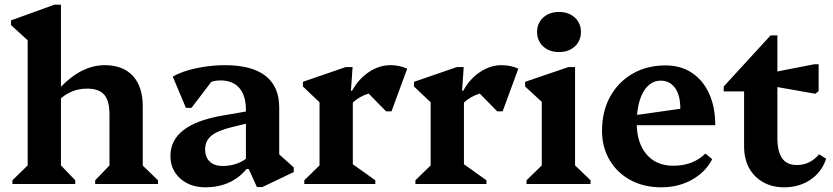

<svg xmlns="http://www.w3.org/2000/svg" viewBox="-20 -785 3555 819"><path d="M386 0V-16L462 -95L447 -67V-296Q447 -355 424.5 -381Q402 -407 352 -407Q315 -407 284 -393.5Q253 -380 225 -352V-412H237Q328 -507 427 -507Q505 -507 547 -461Q589 -415 589 -331V-66L573 -94L654 -16V0ZM33 0V-16L114 -95L98 -67V-648L141 -574L27 -678V-698L212 -765H240V-66L225 -95L301 -16V0Z M1076 13 1041 -64H1029V-316Q1029 -377 1001 -409.5Q973 -442 920 -442Q891 -442 865 -429Q839 -416 823 -392L825 -484H918L797 -325H773L717 -458Q742 -473 778.5 -484Q815 -495 857 -501Q899 -507 940 -507Q1054 -507 1112.5 -461.5Q1171 -416 1171 -327V-95L1129 -164L1233 -71V-51L1099 13ZM856 14Q791 14 749 -23.5Q707 -61 707 -120Q707 -252 923 -291L1056 -314V-264L970 -243Q908 -228 881.5 -206Q855 -184 855 -148Q855 -114 875 -95.5Q895 -77 929 -77Q998 -77 1044 -120V-64H1032Q999 -25 955 -5.5Q911 14 856 14Z M1278 0V-16L1359 -95L1343 -67V-379L1386 -308L1272 -416V-436L1455 -499H1484L1477 -398H1485V-66L1470 -95L1581 -16V0ZM1472 -332 1470 -398H1482Q1510 -449 1554 -478Q1598 -507 1645 -507Q1685 -507 1717 -492L1650 -310H1627L1520 -419L1625 -396Q1573 -396 1533.5 -379Q1494 -362 1472 -332Z M1752 0V-16L1833 -95L1817 -67V-379L1860 -308L1746 -416V-436L1929 -499H1958L1951 -398H1959V-66L1944 -95L2055 -16V0ZM1946 -332 1944 -398H1956Q1984 -449 2028 -478Q2072 -507 2119 -507Q2159 -507 2191 -492L2124 -310H2101L1994 -419L2099 -396Q2047 -396 2007.5 -379Q1968 -362 1946 -332Z M2226 0V-16L2307 -95L2291 -67V-382L2334 -311L2220 -416V-436L2405 -499H2433V-66L2418 -94L2499 -16V0ZM2365 -563Q2323 -563 2297 -587Q2271 -611 2271 -649Q2271 -686 2297 -710Q2323 -734 2365 -734Q2406 -734 2432 -710Q2458 -686 2458 -649Q2458 -611 2432 -587Q2406 -563 2365 -563Z M2801 14Q2727 14 2670 -16.5Q2613 -47 2580.5 -102Q2548 -157 2548 -227Q2548 -310 2582.5 -372.5Q2617 -435 2678 -470.5Q2739 -506 2819 -506Q2883 -506 2930.5 -475Q2978 -444 3004.5 -386.5Q3031 -329 3031 -251H2649V-288L2882 -321Q2882 -380 2859 -410.5Q2836 -441 2798 -441Q2768 -441 2744.5 -419Q2721 -397 2708.5 -356Q2696 -315 2696 -261Q2696 -176 2737.5 -127Q2779 -78 2852 -78Q2936 -78 2989 -130L3018 -106Q2989 -50 2931 -18Q2873 14 2801 14Z M3324 14Q3274 14 3235 -8Q3196 -30 3175 -69Q3154 -108 3154 -161V-464L3197 -395H3067V-416L3267 -634H3296V-196Q3296 -138 3316.5 -109.5Q3337 -81 3379 -81Q3435 -81 3474 -127L3504 -108Q3486 -52 3438 -19Q3390 14 3324 14ZM3458 -385 3254 -421V-472L3454 -511H3472V-396Z"/></svg>

Font: Platypi Light SemiBold
Style: Regular
Weight: 600
Version: Version 1.200